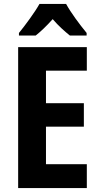

<svg xmlns="http://www.w3.org/2000/svg" viewBox="-20 -953 507 973"><path d="M315 -933H180C158 -893 108 -825 76 -786V-773H161C185 -792 216 -821 247 -856C277 -821 308 -794 334 -773H419V-786C382 -831 339 -889 315 -933ZM420 0V-121H213V-311H405V-430H213V-595H420V-714H72V0Z"/></svg>

Font: Noto Sans Devanagari UI Condensed
Style: Bold
Weight: 700
Width: 3
Designer: Jelle Bosma - Monotype Design Team
Foundry: Monotype Imaging Inc.
Version: Version 2.004